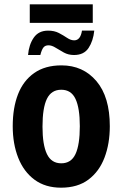

<svg xmlns="http://www.w3.org/2000/svg" viewBox="-20 -860 567 890"><path d="M118 -754V-840H410V-754ZM110 -605Q114 -653 136.5 -685.5Q159 -718 203 -718Q232 -718 253 -707Q274 -696 291 -684.5Q308 -673 324 -673Q353 -673 360 -718H417Q412 -670 390.5 -637.5Q369 -605 323 -605Q297 -605 276 -616.5Q255 -628 237.5 -639Q220 -650 205 -650Q189 -650 181 -639.5Q173 -629 167 -605ZM489 -275Q489 -194 464.5 -129.5Q440 -65 390 -27.5Q340 10 263 10Q190 10 140 -27Q90 -64 64.5 -128.5Q39 -193 39 -275Q39 -360 63.5 -423Q88 -486 138.5 -521.5Q189 -557 265 -557Q365 -557 427 -484Q489 -411 489 -275ZM177 -273Q177 -189 197.5 -146Q218 -103 264 -103Q310 -103 330 -146Q350 -189 350 -275Q350 -359 330 -401.5Q310 -444 264 -444Q218 -444 197.5 -402Q177 -360 177 -273Z"/></svg>

Font: Noto Sans Condensed
Style: Bold
Weight: 700
Width: 3
Designer: Monotype Design Team
Foundry: Monotype Imaging Inc.
Version: Version 2.013; ttfautohint (v1.8.4.7-5d5b)